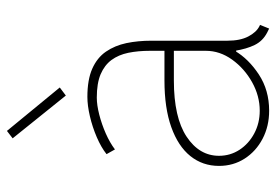

<svg xmlns="http://www.w3.org/2000/svg" viewBox="-142 -651 801 557"><g transform="rotate(-90 258.5 -372.5)"><path d="M215.8 7.8Q170.9 7.8 134.5 -11.2Q98.1 -30.3 76.9 -63.2Q55.7 -96.2 55.7 -137.7Q55.7 -185.1 84.2 -220.7Q112.8 -256.3 168.2 -276.1Q223.6 -295.9 303.7 -295.9H400.4V-268.6H303.7Q196.3 -268.6 140.6 -231.7Q85 -194.8 85 -137.7Q85 -105 102.5 -78.1Q120.1 -51.3 149.9 -35.4Q179.7 -19.5 215.8 -19.5Q258.8 -19.5 298.6 -41.7Q338.4 -64 364 -99.6Q389.6 -135.3 389.6 -175.8V-269.5V-274.4V-337.9Q389.6 -372.6 383.8 -400.9Q377.9 -429.2 363 -449.5Q348.1 -469.7 321.8 -481Q295.4 -492.2 253.9 -492.2Q232.4 -492.2 204.6 -485.1Q176.8 -478 149.7 -466.1Q122.6 -454.1 103.5 -439.5L89.8 -463.9Q109.4 -479.5 138.9 -492.2Q168.5 -504.9 199.7 -512.2Q231 -519.5 255.9 -519.5Q305.7 -519.5 337.6 -505.4Q369.6 -491.2 387.2 -465.6Q404.8 -439.9 411.9 -406.5Q418.9 -373 418.9 -334V-113.3Q418.9 -76.2 431.2 -52.7Q443.4 -29.3 460.9 -20.5L464.8 -18.6L454.1 7.8L442.4 2Q418 -10.7 406.5 -34.2Q395 -57.6 389.6 -91.8L393.6 -87.9H381.8L389.6 -91.8Q366.2 -51.8 320.8 -22Q275.4 7.8 215.8 7.8ZM259.8 -582 135.7 -736.3 157.2 -752.9 283.2 -599.6Z"/></g></svg>

Font: Reddit Sans ExtraLight
Style: Regular
Weight: 250
Designer: Stephen Hutchings
Foundry: Reddit
Version: Version 1.014